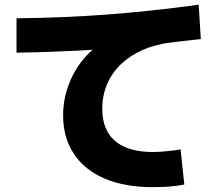

<svg xmlns="http://www.w3.org/2000/svg" viewBox="-20 -783 920 801"><path d="M243.3 -301.1Q243.3 -367.8 266.7 -430Q290 -492.2 332.2 -541.1Q374.4 -590 431.1 -618.9L440 -581.1Q376.7 -575.6 313.9 -572.2Q251.1 -568.9 186.1 -566.7Q121.1 -564.4 48.9 -563.3V-706.7Q152.2 -707.8 243.3 -711.7Q334.4 -715.6 423.9 -722.2Q513.3 -728.9 607.8 -738.9Q702.2 -748.9 808.9 -763.3L817.8 -620Q784.4 -616.7 753.3 -612.8Q722.2 -608.9 692.2 -605.6Q627.8 -597.8 575 -574.4Q522.2 -551.1 484.4 -515Q446.7 -478.9 426.7 -431.7Q406.7 -384.4 406.7 -328.9Q406.7 -270 430.6 -230Q454.4 -190 501.7 -169.4Q548.9 -148.9 617.8 -148.9Q637.8 -148.9 657.8 -150.6Q677.8 -152.2 697.2 -154.4Q716.7 -156.7 733.3 -160L748.9 -13.3Q732.2 -10 710 -7.2Q687.8 -4.4 664.4 -3.3Q641.1 -2.2 616.7 -2.2Q501.1 -2.2 417.2 -37.8Q333.3 -73.3 288.3 -141.1Q243.3 -208.9 243.3 -301.1Z"/></svg>

Font: Paperlogy 8 ExtraBold
Style: Regular
Weight: 800
Designer: redesigned by Lee Juim, glyphs from Gmarket Sans & Montserrat
Foundry: PT&
Version: Version 1.001